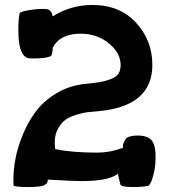

<svg xmlns="http://www.w3.org/2000/svg" viewBox="-20 -730 687 775"><path d="M34 -4Q34 -44 42.5 -89.5Q51 -135 72 -186.5Q93 -238 124.5 -280Q156 -322 207 -353Q258 -384 321 -391Q361 -395 382 -398.5Q403 -402 425.5 -410Q448 -418 457.5 -432Q467 -446 467 -467Q467 -516 419.5 -555Q372 -594 305 -594Q223 -594 193 -538Q193 -520 187 -505Q171 -494 113 -494Q107 -494 102 -494.5Q97 -495 95 -495Q54 -504 54 -608Q54 -660 60 -678Q68 -684 97 -689Q126 -694 152 -694Q174 -694 178 -690Q183 -686 185 -683.5Q187 -681 188 -679.5Q189 -678 190 -673.5Q191 -669 193 -664Q266 -710 353 -710Q463 -710 529 -638.5Q595 -567 595 -468Q595 -300 375 -281Q349 -279 332 -277Q315 -275 287.5 -266.5Q260 -258 243.5 -246Q227 -234 214 -210.5Q201 -187 201 -155Q201 -138 203 -128Q271 -114 371 -114Q426 -114 477 -134Q476 -137 476 -141Q476 -146 478 -151Q480 -156 484 -163Q488 -170 490 -173Q507 -183 536 -183Q564 -183 581 -173Q608 -158 608 -98Q608 -60 601 -31Q594 -2 588 8Q582 18 579 20Q554 25 518 25Q469 25 466 15Q457 -21 456 -29Q420 1 308 1Q281 1 173 -5Q172 11 165 13Q156 25 94 25Q50 25 35 20Q34 13 34 -4Z"/></svg>

Font: Gorditas
Style: Regular
Weight: 400
Designer: Gustavo Dipre (gbrenda1987@gmail.com)
Foundry: Gustavo Dipre (gbrenda1987@gmail.com)
Version: Version 1.001